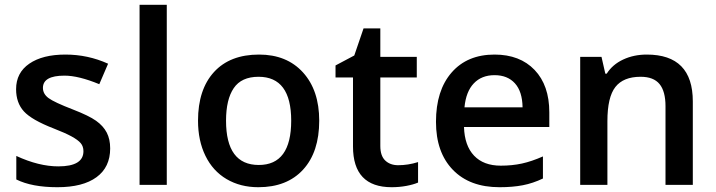

<svg xmlns="http://www.w3.org/2000/svg" viewBox="-20 -780 3020 810"><path d="M444.8 -153.8Q444.8 -74.7 387.2 -32.5Q329.6 9.8 222.2 9.8Q114.3 9.8 48.8 -22.9V-122.1Q144 -78.1 226.1 -78.1Q332 -78.1 332 -142.1Q332 -162.6 320.3 -176.3Q308.6 -189.9 281.7 -204.6Q254.9 -219.2 207 -237.8Q113.8 -273.9 80.8 -310.1Q47.9 -346.2 47.9 -403.8Q47.9 -473.1 103.8 -511.5Q159.7 -549.8 255.9 -549.8Q351.1 -549.8 436 -511.2L398.9 -424.8Q311.5 -460.9 252 -460.9Q161.1 -460.9 161.1 -409.2Q161.1 -383.8 184.8 -366.2Q208.5 -348.6 288.1 -317.9Q355 -292 385.3 -270.5Q415.5 -249 430.2 -220.9Q444.8 -192.9 444.8 -153.8Z M683.6 0H568.8V-759.8H683.6Z M1326.7 -271Q1326.7 -138.7 1258.8 -64.5Q1190.9 9.8 1069.8 9.8Q994.1 9.8 936 -24.4Q877.9 -58.6 846.7 -122.6Q815.4 -186.5 815.4 -271Q815.4 -402.3 882.8 -476.1Q950.2 -549.8 1072.8 -549.8Q1189.9 -549.8 1258.3 -474.4Q1326.7 -398.9 1326.7 -271ZM933.6 -271Q933.6 -84 1071.8 -84Q1208.5 -84 1208.5 -271Q1208.5 -456.1 1070.8 -456.1Q998.5 -456.1 966.1 -408.2Q933.6 -360.4 933.6 -271Z M1659.7 -83Q1701.7 -83 1743.7 -96.2V-9.8Q1724.6 -1.5 1694.6 4.2Q1664.6 9.8 1632.3 9.8Q1469.2 9.8 1469.2 -162.1V-453.1H1395.5V-503.9L1474.6 -545.9L1513.7 -660.2H1584.5V-540H1738.3V-453.1H1584.5V-164.1Q1584.5 -122.6 1605.2 -102.8Q1626 -83 1659.7 -83Z M2087.4 9.8Q1961.4 9.8 1890.4 -63.7Q1819.3 -137.2 1819.3 -266.1Q1819.3 -398.4 1885.3 -474.1Q1951.2 -549.8 2066.4 -549.8Q2173.3 -549.8 2235.4 -484.9Q2297.4 -419.9 2297.4 -306.2V-244.1H1937.5Q1939.9 -165.5 1980 -123.3Q2020 -81.1 2092.8 -81.1Q2140.6 -81.1 2181.9 -90.1Q2223.1 -99.1 2270.5 -120.1V-26.9Q2228.5 -6.8 2185.5 1.5Q2142.6 9.8 2087.4 9.8ZM2066.4 -462.9Q2011.7 -462.9 1978.8 -428.2Q1945.8 -393.6 1939.5 -327.1H2184.6Q2183.6 -394 2152.3 -428.5Q2121.1 -462.9 2066.4 -462.9Z M2902.8 0H2787.6V-332Q2787.6 -394.5 2762.5 -425.3Q2737.3 -456.1 2682.6 -456.1Q2609.9 -456.1 2576.2 -413.1Q2542.5 -370.1 2542.5 -269V0H2427.7V-540H2517.6L2533.7 -469.2H2539.6Q2564 -507.8 2608.9 -528.8Q2653.8 -549.8 2708.5 -549.8Q2902.8 -549.8 2902.8 -352.1Z"/></svg>

Font: f0_1792           
Style: Regular
Weight: 600
Foundry: Ascender Corporation
Version: Version 1.10